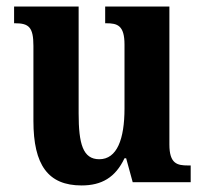

<svg xmlns="http://www.w3.org/2000/svg" viewBox="-20 -556 624 586"><path d="M229 10C290 10 332 -14 360 -73H365L385 0H562V-51H554C521 -51 497 -56 497 -115V-536H301V-485H304C338 -485 360 -479 360 -420V-225C360 -131 337 -70 283 -70C233 -70 220 -117 220 -210V-536H23V-485H26C68 -485 82 -473 82 -416V-187C82 -52 127 10 229 10Z"/></svg>

Font: Noto Serif Ethiopic Condensed
Style: Bold
Weight: 700
Width: 3
Designer: Monotype Design Team
Foundry: Monotype Imaging Inc.
Version: Version 2.102